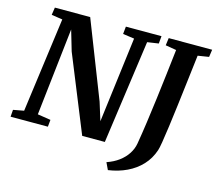

<svg xmlns="http://www.w3.org/2000/svg" viewBox="-123 -898 1374 1221"><g transform="rotate(15 564.0 -287.5)"><path d="M-0.5 0 3 -46 73 -59 157 -682.5 84.5 -693.5 92 -743H324.5L521.5 -239L558.5 -120L629.5 -683L554.5 -693.5L559.5 -743H794L789.5 -693.5L715.5 -682.5L620 0H471L267.5 -501L228 -635.5L163 -59.5L249.5 -46L245 0ZM685 168 663 121.5Q708.5 106 742.2 80.8Q776 55.5 796.5 23.5Q817 -8.5 823 -43Q834.5 -110.5 845.5 -188.8Q856.5 -267 867 -350.5Q877.5 -434 887.5 -518.2Q897.5 -602.5 906.5 -682L835 -694L841.5 -743H1127.5L1120.5 -694L1048 -682.5Q1037.5 -595.5 1027.2 -509Q1017 -422.5 1007.2 -343.8Q997.5 -265 988.8 -201Q980 -137 973 -94.2Q966 -51.5 961 -37.5Q941.5 21 901.8 63.5Q862 106 806.8 132.2Q751.5 158.5 685 168Z"/></g></svg>

Font: Merriweather 20pt
Style: Bold Italic
Weight: 700
Italic angle: -7.8°
Version: Version 2.101